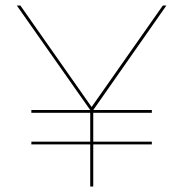

<svg xmlns="http://www.w3.org/2000/svg" viewBox="-20 -678 666 698"><path d="M532 -278V-268H319V-163H532V-153H319V0H308V-153H94V-163H308V-268H94V-278H308L41 -658H54L313 -289L572 -658H585L319 -278Z"/></svg>

Font: Ysabeau SC Hairline
Style: Regular
Weight: 100
Designer: Christian Thalmann (Catharsis Fonts)
Version: Version 0.003